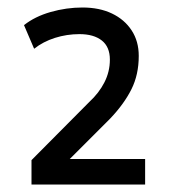

<svg xmlns="http://www.w3.org/2000/svg" viewBox="-20 -730 460 512"><path d="M64 -238V-303L218 -458Q244 -482 258.5 -510.5Q273 -539 273 -571Q273 -605 251.5 -622Q230 -639 192 -639Q158 -639 126.5 -629Q95 -619 71 -600L44 -663Q73 -686 115 -698Q157 -710 200 -710Q245 -710 278.5 -694Q312 -678 331 -649Q350 -620 350 -581Q350 -531 330.5 -492Q311 -453 274 -414L160 -300L159 -306H367V-238Z"/></svg>

Font: Nunito Sans 7pt Condensed SemiBold
Style: Regular
Weight: 600
Width: 3
Designer: Vernon Adams
Foundry: Vernon Adams
Version: Version 3.101;gftools[0.9.27]